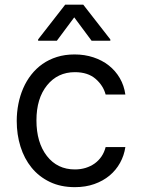

<svg xmlns="http://www.w3.org/2000/svg" viewBox="-20 -784 598 816"><path d="M296.9 -552.6Q339.8 -552.6 377 -540.3Q414.1 -528.1 442.5 -505.7Q470.9 -483.3 489.2 -451.9Q507.5 -420.5 512.8 -382.1H429Q419 -420.1 386.7 -448.5Q353.7 -477.3 298.3 -477.3Q225.1 -477.3 180 -421.5Q134.9 -365.8 134.9 -272.7Q134.9 -178.3 179.3 -121.1Q223.7 -63.9 298.3 -63.9Q322.8 -63.9 344.1 -70.5Q365.4 -77.1 382.5 -89.3Q399.5 -101.6 411.4 -119.1Q423.3 -136.7 429 -159.1H512.8Q507.5 -122.9 490.2 -91.8Q473 -60.7 445.5 -37.8Q418 -14.9 380.9 -1.8Q343.8 11.4 298.3 11.4Q237.9 11.4 191.8 -10.8Q145.6 -33 114.3 -71.4Q83.1 -109.7 67.1 -160.9Q51.1 -212 51.1 -269.9Q51.1 -306.8 58.1 -342.2Q65 -377.5 78.7 -408.9Q92.3 -440.3 112.9 -466.6Q133.5 -492.9 160.7 -512.1Q187.9 -531.2 221.9 -541.9Q256 -552.6 296.9 -552.6ZM257.1 -764.2H333.8L448.9 -616.5V-610.8H369.3L295.5 -710.2L221.6 -610.8H142V-616.5Z"/></svg>

Font: Inter P
Style: Regular
Weight: 400
Designer: Rasmus Andersson
Foundry: rsms
Version: Version 3.018;git-588b23468